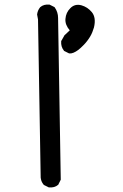

<svg xmlns="http://www.w3.org/2000/svg" viewBox="-20 -817 540 841"><path d="M192.9 3.4 173.3 -6.3 171.9 -6.8 171.4 -7.8Q169.9 -9.8 168.5 -11.7Q167 -13.7 165.8 -15.6Q164.6 -17.6 163.6 -19.8Q162.6 -22 161.6 -24.2Q160.6 -26.4 160.2 -28.8Q159.7 -31.2 159.2 -33.4Q158.7 -35.6 158.2 -38.6V-39.1L146.5 -731.9L142.6 -752.9V-753.9V-754.4Q145 -772 155.8 -785.2L156.2 -785.6Q164.1 -792.5 174.1 -795.2Q184.1 -797.9 195.8 -796.9H196.8L197.8 -796.4L217.3 -786.6L218.8 -785.6L219.7 -784.7Q234.4 -763.7 234.4 -738.3L246.1 -31.2V-29.8L245.6 -28.8L235.8 -9.3L235.4 -7.8L234.4 -7.3Q226.6 -0.5 216.6 2.2Q206.5 4.9 194.8 3.9H193.8ZM281.7 -583.5 262.2 -593.3 260.7 -593.8 260.3 -594.7Q246.1 -612.3 248 -636.2V-637.7L249 -638.7L261.7 -661.1V-662.1L262.7 -662.6L285.6 -684.1Q275.4 -695.8 270.5 -708.3Q265.6 -720.7 266.6 -733.9Q268.6 -762.2 288.1 -781.2Q307.6 -801.3 336.4 -793.9Q350.1 -790 361.6 -782.5Q373 -774.9 382.3 -763.7Q401.9 -739.7 391.6 -696.8Q388.7 -686.5 384.5 -676.3Q380.4 -666 374.5 -656.2Q368.7 -646.5 361.3 -637Q354 -627.4 345.2 -618.7Q333 -606 322.5 -598.1Q312 -590.3 302.2 -586.2Q292.5 -582 283.7 -583H282.7Z"/></svg>

Font: NaikaiFont
Style: SemiBold
Weight: 600
Version: Version 1.89